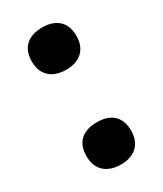

<svg xmlns="http://www.w3.org/2000/svg" viewBox="-151 -619 589 693"><g transform="rotate(-30 143.5 -272.5)"><path d="M50 -470C50 -408 92 -382 144 -382C194 -382 236 -408 236 -470C236 -534 194 -558 144 -558C92 -558 50 -534 50 -470ZM50 -75C50 -13 92 13 144 13C194 13 236 -13 236 -75C236 -140 194 -163 144 -163C92 -163 50 -140 50 -75Z"/></g></svg>

Font: Noto Sans Hebrew Extra
Style: Regular
Weight: 800
Designer: Monotype Design Team
Foundry: Monotype Imaging Inc.
Version: Version 1.902